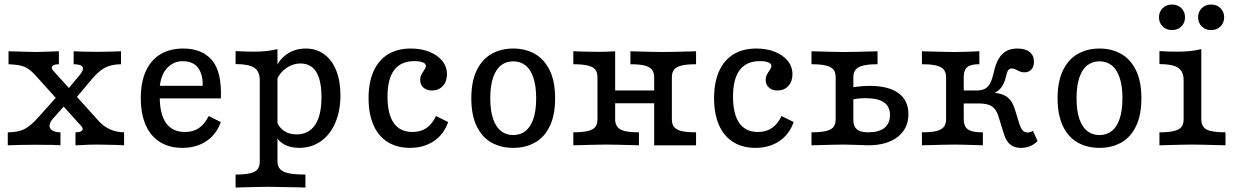

<svg xmlns="http://www.w3.org/2000/svg" viewBox="-20 -641 5450 847"><path d="M337.9 -85.5 136.6 -308.3Q111.1 -337.2 87.8 -346.5Q64.5 -355.9 17.6 -357.6V-414.8Q33.4 -414.8 50.2 -413.9Q131.8 -411.6 140.3 -411.6Q152.6 -411.6 217.4 -414Q228.6 -414.8 239.8 -414.8V-357.6Q225.6 -357.6 217.4 -353.8Q209.3 -350.1 208.7 -343.5Q208.2 -336.9 214.8 -329.3L415.3 -107.3Q436.9 -83.1 465.5 -70.3Q494.1 -57.6 527.4 -57.3V0Q511.8 -0.7 494.1 -1.6Q446.7 -3.2 414.1 -3.2Q370.4 -3.2 337.3 -0.8Q325.1 -0.8 313 0V-57.3Q327.9 -57.3 336 -61Q344.1 -64.8 344.7 -71.4Q345.3 -78 337.9 -85.5ZM148.8 -123 239.1 -224.3 274.6 -186.3 211.9 -115.4Q198.7 -99.8 198.4 -86.8Q198 -73.9 210.7 -65.8Q223.3 -57.6 246.7 -57.2V0Q225.5 -2.4 134.4 -2.4Q74.7 -2.4 14.3 0V-57.2Q59.2 -57.4 86.4 -70.8Q113.6 -84.1 148.8 -123ZM271.8 -238.4 332.3 -311Q344.8 -325.9 346 -336.4Q347.1 -346.9 336.9 -352.2Q326.6 -357.4 304.9 -357.6V-414.8Q350.1 -412.4 406.4 -412.4Q454.4 -412.4 513.9 -414.8V-357.6Q472 -357.2 443.8 -342.7Q415.6 -328.3 385 -291.5L308.2 -200.1Z M601.1 -208.1Q601.1 -277.4 623.1 -326.7Q645.2 -375.9 687.2 -401.4Q729.2 -426.9 788.7 -426.9Q871.1 -426.9 915.1 -375.6Q959.1 -324.3 954.4 -206.9H653.9L653 -262.6H874Q875.6 -311.8 854.1 -341.4Q832.5 -371 785.5 -371Q745.3 -371 716.8 -340.4Q688.3 -309.8 683.8 -249.2L686.3 -245.8Q684.7 -230.3 684.7 -214.2Q684.7 -137.5 712.6 -98.1Q740.4 -58.8 795.8 -58.8Q831.6 -58.8 857.2 -75.8Q882.7 -92.8 900.5 -129.1L953.9 -102.7Q935.6 -49 891 -18.9Q846.4 11.3 784.6 11.3Q727 11.3 685.6 -14.5Q644.2 -40.4 622.7 -89.6Q601.1 -138.8 601.1 -208.1Z M1126 71V-287.3Q1126 -326 1101.7 -342.1Q1077.3 -358.3 1019.3 -358.3V-415.6Q1060.6 -413.1 1101.5 -413.1Q1159.3 -413.1 1204 -424.4V70.4Q1204 92.3 1215.5 104.9Q1227.1 117.6 1253.6 123.3Q1280.1 129 1327.4 129V186.3L1300.6 185.5Q1191.4 183.1 1164.9 183.1Q1131.8 183.1 1019.3 186.3V129Q1060.1 129 1083.3 123.4Q1106.4 117.7 1116.2 105.6Q1126 93.5 1126 71ZM1194.1 -48.4 1202.5 -99.9Q1215.1 -74.1 1236.9 -61.1Q1258.7 -48.2 1288.2 -48.2Q1341.8 -48.2 1370 -89.9Q1398.2 -131.6 1398.2 -212.2Q1398.2 -261.2 1388.1 -294.4Q1377.9 -327.6 1357.2 -344.3Q1336.4 -361 1306.5 -361Q1270.8 -361 1240.4 -338.8Q1210.1 -316.5 1198.4 -280.7L1192.8 -324.2Q1202.8 -370.2 1240.5 -398.5Q1278.3 -426.9 1329.2 -426.9Q1375.2 -426.9 1409.9 -401.8Q1444.7 -376.7 1463.2 -330.1Q1481.8 -283.6 1481.8 -221.1Q1481.8 -151.5 1458.9 -98.9Q1436.1 -46.3 1394.9 -17.5Q1353.8 11.3 1300.1 11.3Q1260.5 11.3 1233 -4.2Q1205.6 -19.6 1194.1 -48.4Z M1605.9 -207.9Q1605.9 -277.4 1627.9 -326.6Q1649.9 -375.9 1691.7 -401.4Q1733.5 -426.9 1792.7 -426.9Q1838.6 -426.9 1874.7 -412.3Q1910.9 -397.7 1931.3 -372.1Q1951.7 -346.5 1951.7 -313.2Q1951.7 -281.4 1933.3 -261.6Q1915 -241.8 1886.1 -241.8Q1862.5 -241.8 1848 -254.6Q1833.5 -267.5 1833.5 -288.4Q1833.5 -299.8 1837.6 -308.8Q1841.8 -317.9 1849.3 -328.5Q1853 -334 1855.9 -339.8Q1858.8 -345.5 1858.8 -349.9Q1858.8 -360.2 1845.2 -365.8Q1831.7 -371.4 1808.5 -371.4Q1748.9 -371.4 1719.2 -332.3Q1689.5 -293.2 1689.5 -215.2Q1689.5 -137.6 1717.1 -98.2Q1744.7 -58.8 1799.7 -58.8Q1835.3 -58.8 1860.6 -75.8Q1886 -92.8 1903.6 -129.1L1956.9 -102.7Q1938.8 -49 1894.4 -18.9Q1850 11.3 1788.5 11.3Q1731.2 11.3 1690 -14.5Q1648.8 -40.4 1627.4 -89.6Q1605.9 -138.8 1605.9 -207.9Z M2059.2 -207.4Q2059.2 -282.1 2083.1 -331Q2107 -379.8 2148.5 -403.3Q2190.1 -426.9 2244 -426.9Q2298 -426.9 2339.5 -403.3Q2381.1 -379.8 2405 -331Q2428.9 -282.1 2428.9 -207.4Q2428.9 -132.6 2405 -83.8Q2381.1 -34.9 2339.5 -11.8Q2298 11.3 2244 11.3Q2190.1 11.3 2148.5 -11.8Q2107 -34.9 2083.1 -83.8Q2059.2 -132.6 2059.2 -207.4ZM2345.3 -207.4Q2345.3 -263.3 2332.4 -300Q2319.6 -336.6 2297 -353.5Q2274.4 -370.4 2244 -370.4Q2213.6 -370.4 2191.1 -353.5Q2168.5 -336.6 2155.6 -300Q2142.8 -263.3 2142.8 -207.4Q2142.8 -151.7 2155.6 -115.4Q2168.5 -79.1 2191.1 -62.1Q2213.6 -45.2 2244 -45.2Q2274.4 -45.2 2297 -62.1Q2319.6 -79.1 2332.4 -115.4Q2345.3 -151.7 2345.3 -207.4Z M2761.1 -357.6V-414.8Q2869.5 -411.6 2906 -411.6Q2938.2 -411.6 3050.6 -414.8V-357.6Q3009.8 -357.6 2986.7 -351.9Q2963.6 -346.3 2953.7 -334.2Q2943.9 -322.1 2943.9 -299.5V0H2865.9V-299.5Q2865.9 -321.3 2855.9 -333.8Q2845.9 -346.3 2823.5 -351.9Q2801.2 -357.6 2761.1 -357.6ZM2615.7 -115.3V-299.5Q2615.7 -322.1 2605.9 -334.2Q2596.1 -346.3 2572.9 -351.9Q2549.8 -357.6 2509.1 -357.6V-414.8Q2574.7 -412.4 2622.6 -412.4Q2659.2 -412.4 2693.7 -414.8V-115.3Q2693.7 -93.5 2703.7 -81Q2713.8 -68.5 2736.1 -62.9Q2758.5 -57.3 2798.6 -57.3V0Q2690.6 -3.2 2654.2 -3.2Q2622 -3.2 2509.1 0V-57.3Q2549.8 -57.3 2572.9 -62.9Q2596.1 -68.5 2605.9 -80.6Q2615.7 -92.7 2615.7 -115.3ZM2664.7 -241.9H2895V-185.5H2664.7ZM3050.6 -57.3V0H2906L2943.9 -115.3Q2943.9 -92.7 2953.7 -80.6Q2963.6 -68.5 2986.7 -62.9Q3009.8 -57.3 3050.6 -57.3Z M3130.1 -207.9Q3130.1 -277.4 3152.1 -326.6Q3174 -375.9 3215.8 -401.4Q3257.6 -426.9 3316.9 -426.9Q3362.8 -426.9 3398.9 -412.3Q3435.1 -397.7 3455.5 -372.1Q3475.9 -346.5 3475.9 -313.2Q3475.9 -281.4 3457.5 -261.6Q3439.2 -241.8 3410.2 -241.8Q3386.7 -241.8 3372.2 -254.6Q3357.6 -267.5 3357.6 -288.4Q3357.6 -299.8 3361.8 -308.8Q3365.9 -317.9 3373.4 -328.5Q3377.2 -334 3380.1 -339.8Q3383 -345.5 3383 -349.9Q3383 -360.2 3369.4 -365.8Q3355.9 -371.4 3332.6 -371.4Q3273.1 -371.4 3243.4 -332.3Q3213.7 -293.2 3213.7 -215.2Q3213.7 -137.6 3241.3 -98.2Q3268.9 -58.8 3323.9 -58.8Q3359.5 -58.8 3384.8 -75.8Q3410.2 -92.8 3427.7 -129.1L3481.1 -102.7Q3463 -49 3418.6 -18.9Q3374.2 11.3 3312.7 11.3Q3255.4 11.3 3214.2 -14.5Q3173 -40.4 3151.6 -89.6Q3130.1 -138.8 3130.1 -207.9Z M3666.5 -115.3V-299.5Q3666.5 -322.1 3656.7 -334.2Q3646.9 -346.3 3623.8 -351.9Q3600.7 -357.6 3559.9 -357.6V-414.8Q3672.3 -411.6 3706.1 -411.6Q3738.3 -411.6 3851.2 -414.8V-357.6Q3811.1 -357.6 3788 -351.9Q3764.9 -346.3 3754.7 -333.8Q3744.5 -321.3 3744.5 -299.5V-113.2Q3744.5 -93.7 3751.4 -81.2Q3758.4 -68.8 3773.1 -63Q3787.8 -57.3 3811.2 -57.3Q3857.2 -57.3 3881.7 -77Q3906.2 -96.7 3906.2 -133.9Q3906.2 -171.1 3879.4 -189.5Q3852.6 -207.9 3797.8 -207.9Q3760.2 -207.9 3718.5 -197.9V-252Q3774.7 -262.2 3815.8 -262.2Q3899.7 -262.2 3943.6 -230.1Q3987.4 -198.1 3987.4 -137.5Q3987.4 -73.8 3940 -36.9Q3892.5 0 3809.6 0Q3788.2 -0.7 3765.4 -1.6Q3725.1 -3.2 3702.8 -3.2Q3672.3 -3.2 3559.9 0V-57.3Q3600.7 -57.3 3623.8 -62.9Q3646.9 -68.5 3656.7 -80.6Q3666.5 -92.7 3666.5 -115.3Z M4407.1 -55 4388 -117Q4380.7 -143.3 4370.1 -158Q4359.4 -172.7 4341.4 -178.7Q4323.3 -184.7 4293.5 -184.7H4219.7V-241.9H4288.9Q4311.3 -241.9 4325.2 -249.5Q4339 -257 4348.2 -274.2Q4357.3 -291.5 4364.5 -323.7Q4372.7 -360.6 4386.6 -383.3Q4400.4 -406 4420.4 -416.4Q4440.3 -426.9 4467.9 -426.9Q4503.3 -426.9 4522.3 -411.6Q4541.3 -396.4 4541.3 -368.5Q4541.3 -347 4530 -334.5Q4518.7 -322 4499.6 -322Q4490.1 -322 4482.9 -324.4Q4475.7 -326.7 4467.4 -331.2Q4461.8 -334.5 4455.8 -336.7Q4449.8 -338.8 4443.4 -338.8Q4433.9 -338.8 4427.9 -331.3Q4421.9 -323.9 4417 -300.2Q4408.4 -263 4386.5 -243.7Q4364.5 -224.4 4323.3 -216.9L4300.4 -231.2Q4351.3 -235 4381.8 -229.6Q4412.3 -224.1 4429.8 -207.4Q4447.3 -190.7 4457.1 -158.4L4476.3 -96.4Q4482.6 -76.4 4490.9 -66.5Q4499.2 -56.6 4512.6 -56.6Q4524.2 -56.6 4536.9 -63.6L4557.2 -18.5Q4541.7 -3.2 4523.9 4Q4506.2 11.3 4484.7 11.3Q4463.8 11.3 4449 4.3Q4434.3 -2.7 4424.1 -17.2Q4413.9 -31.7 4407.1 -55ZM4153.6 -115.3V-299.5Q4153.6 -321.3 4143.5 -333.8Q4133.3 -346.3 4110.5 -351.9Q4087.8 -357.6 4047 -357.6V-414.8Q4159.9 -411.6 4191.4 -411.6Q4221.3 -411.6 4300.4 -414.8V-357.6Q4274 -357.6 4259.2 -351.9Q4244.4 -346.3 4238 -333.8Q4231.6 -321.3 4231.6 -299.5V-115.3Q4231.6 -93.5 4239.5 -81Q4247.5 -68.5 4265.4 -62.9Q4283.3 -57.3 4315.9 -57.3V0Q4226.1 -3.2 4190.9 -3.2Q4159.2 -3.2 4047 0V-57.3Q4087.8 -57.3 4110.5 -62.9Q4133.3 -68.5 4143.5 -81Q4153.6 -93.5 4153.6 -115.3Z M4645.5 -207.4Q4645.5 -282.1 4669.4 -331Q4693.3 -379.8 4734.8 -403.3Q4776.4 -426.9 4830.3 -426.9Q4884.3 -426.9 4925.8 -403.3Q4967.4 -379.8 4991.3 -331Q5015.2 -282.1 5015.2 -207.4Q5015.2 -132.6 4991.3 -83.8Q4967.4 -34.9 4925.8 -11.8Q4884.3 11.3 4830.3 11.3Q4776.4 11.3 4734.8 -11.8Q4693.3 -34.9 4669.4 -83.8Q4645.5 -132.6 4645.5 -207.4ZM4931.6 -207.4Q4931.6 -263.3 4918.7 -300Q4905.9 -336.6 4883.3 -353.5Q4860.7 -370.4 4830.3 -370.4Q4799.9 -370.4 4777.4 -353.5Q4754.8 -336.6 4741.9 -300Q4729.1 -263.3 4729.1 -207.4Q4729.1 -151.7 4741.9 -115.4Q4754.8 -79.1 4777.4 -62.1Q4799.9 -45.2 4830.3 -45.2Q4860.7 -45.2 4883.3 -62.1Q4905.9 -79.1 4918.7 -115.4Q4931.6 -151.7 4931.6 -207.4Z M5201.5 -115.3V-287.3Q5201.5 -325.9 5177.2 -342.1Q5153 -358.3 5094.8 -358.3V-415.6Q5135.7 -413.1 5176.5 -413.1Q5235 -413.1 5279.5 -424.4V-115.3Q5279.5 -82.3 5302.6 -69.8Q5325.8 -57.3 5386.2 -57.3V0Q5273.7 -3.2 5240.7 -3.2Q5207.7 -3.2 5094.8 0V-57.3Q5135.6 -57.3 5158.7 -62.9Q5181.8 -68.5 5191.7 -80.6Q5201.5 -92.7 5201.5 -115.3ZM5265.3 -565Q5265.3 -588.8 5281.4 -604.9Q5297.5 -621 5322.8 -621Q5348 -621 5364.1 -604.9Q5380.3 -588.8 5380.3 -565Q5380.3 -540.5 5364.1 -524.4Q5348 -508.3 5322.8 -508.3Q5297.5 -508.3 5281.4 -524.4Q5265.3 -540.5 5265.3 -565ZM5092.8 -565Q5092.8 -588.8 5108.9 -604.9Q5125 -621 5150.2 -621Q5175.5 -621 5191.6 -604.9Q5207.7 -588.8 5207.7 -565Q5207.7 -540.5 5191.6 -524.4Q5175.5 -508.3 5150.2 -508.3Q5125 -508.3 5108.9 -524.4Q5092.8 -540.5 5092.8 -565Z"/></svg>

Font: Playfair Micro SmCond SmLight
Style: Regular
Weight: 360
Width: 4
Designer: Claus Eggers Sørensen
Foundry: Claus Eggers Sørensen
Version: Version 2.100;Glyphs 3.2 (3219)